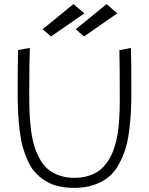

<svg xmlns="http://www.w3.org/2000/svg" viewBox="-20 -913 724 933"><path d="M187 -771 228 -735.8 390.1 -848.1 336.9 -893.1ZM348.1 -771 388.2 -735.8 549.8 -848.1 498 -893.1ZM341.8 0Q395 0 437.5 -14.9Q480 -29.8 508.5 -53.5Q537.1 -77.1 557.9 -115.2Q578.6 -153.3 590.1 -191.2Q601.6 -229 608.2 -281.2Q614.7 -333.5 616.5 -376.2Q618.2 -418.9 618.2 -476.1Q618.2 -632.3 616.2 -680.2L560.1 -668.9Q562 -598.6 562 -431.2Q562 -398.9 561.3 -372.8Q560.5 -346.7 557.9 -314.2Q555.2 -281.7 550.5 -255.9Q545.9 -230 537.4 -201.7Q528.8 -173.3 517.6 -151.9Q506.3 -130.4 489.5 -110.1Q472.7 -89.8 451.9 -77.1Q431.2 -64.5 403.1 -56.6Q375 -48.8 341.8 -48.8Q300.8 -48.8 267.8 -60.5Q234.9 -72.3 212.2 -91.6Q189.5 -110.8 172.9 -141.4Q156.2 -171.9 146.5 -204.1Q136.7 -236.3 131.1 -279.5Q125.5 -322.8 123.8 -361.6Q122.1 -400.4 122.1 -450.2Q122.1 -614.3 125 -680.2L67.9 -669.9Q65.9 -610.4 65.9 -459Q65.9 -406.7 68.1 -363.8Q70.3 -320.8 75.7 -276.9Q81.1 -232.9 90.8 -198.2Q100.6 -163.6 115 -131.3Q129.4 -99.1 150.4 -75.9Q171.4 -52.7 198.7 -35.2Q226.1 -17.6 262 -8.8Q297.9 0 341.8 0Z"/></svg>

Font: Comic Neue Angular
Style: Regular
Weight: 400
Designer: Craig Rozynski
Foundry: Craig Rozynski
Version: Version 2.003